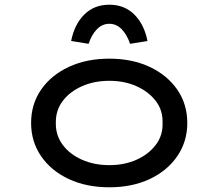

<svg xmlns="http://www.w3.org/2000/svg" viewBox="-20 -785 927 815"><path d="M444 10Q347 10 272 -25Q197 -60 154.5 -122Q112 -184 112 -263Q112 -343 154.5 -404.5Q197 -466 272 -501Q347 -536 444 -536Q541 -536 615.5 -501Q690 -466 732.5 -404.5Q775 -343 775 -263Q775 -184 732.5 -122Q690 -60 615.5 -25Q541 10 444 10ZM444 -84Q508 -84 559.5 -107Q611 -130 641.5 -170.5Q672 -211 670 -263Q672 -316 641.5 -356Q611 -396 559.5 -419Q508 -442 444 -442Q380 -442 328 -419Q276 -396 246 -356Q216 -316 217 -263Q216 -211 246 -170.5Q276 -130 328 -107Q380 -84 444 -84ZM356 -599 282 -611Q296 -682 338 -723.5Q380 -765 444 -765Q508 -765 550 -723.5Q592 -682 606 -611L532 -599Q519 -638 496.5 -661Q474 -684 444 -684Q414 -684 391.5 -661Q369 -638 356 -599Z"/></svg>

Font: Lexend Tera
Style: Regular
Weight: 400
Designer: Bonnie Shaver-Troup, Thomas Jockin
Foundry: Lexend
Version: Version 1.007